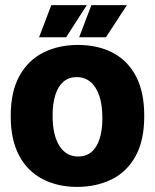

<svg xmlns="http://www.w3.org/2000/svg" viewBox="-20 -718 607 752"><path d="M282 14Q206 14 147 -16.5Q88 -47 55 -108.5Q22 -170 22 -263Q22 -360 56.5 -421.5Q91 -483 150.5 -512.5Q210 -542 285 -542Q363 -542 421.5 -511.5Q480 -481 512.5 -419.5Q545 -358 545 -264Q545 -167 510.5 -105.5Q476 -44 416.5 -15Q357 14 282 14ZM286 -105Q317 -105 338 -122.5Q359 -140 370 -174Q381 -208 381 -255Q381 -307 369 -342.5Q357 -378 334.5 -397Q312 -416 280 -416Q250 -416 229 -398.5Q208 -381 197 -347Q186 -313 186 -265Q186 -189 212.5 -147Q239 -105 286 -105ZM239 -572H133L181 -698H320ZM395 -572H290L338 -698H477Z"/></svg>

Font: Bricolage Grotesque 96pt ExtraBold
Style: Regular
Weight: 800
Designer: Mathieu Triay
Foundry: Atelier Triay
Version: Version 1.001;gftools[0.9.33.dev8+g029e19f]